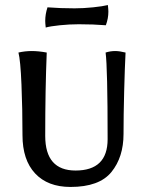

<svg xmlns="http://www.w3.org/2000/svg" viewBox="-20 -735 569 760"><path d="M69 -200Q69 -303 65 -400Q61 -497 53 -527Q79 -533 106 -533Q132 -533 165 -527Q159 -381 159 -197Q159 -60 279 -60Q406 -60 406 -184Q406 -467 398 -527Q417 -533 436 -533Q453 -533 477 -527Q474 -470 471.5 -374Q469 -278 469 -205Q469 -113 421 -54Q373 5 259 5Q169 5 119 -48.5Q69 -102 69 -200ZM159 -652Q159 -679 168 -706Q219 -702 275 -702Q310 -702 348.5 -706Q387 -710 407 -715Q409 -697 409 -689Q409 -662 399 -635Q350 -639 292 -639Q255 -639 216.5 -635Q178 -631 161 -626Q159 -644 159 -652Z"/></svg>

Font: Mirza
Style: Regular
Weight: 400
Designer: Arabic design by Kourosh Beigpour, Latin design by Eduardo Tunni, engineering by Lasse Fister
Version: Version 1.000